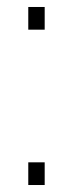

<svg xmlns="http://www.w3.org/2000/svg" viewBox="-20 -530 208 550"><path d="M61 -445V-510H108V-445ZM61 0V-65H108V0Z"/></svg>

Font: Saira SemiCondensed Thin
Style: Regular
Weight: 250
Width: 4
Designer: Hector Gatti with collaboration of the Omnibus-Type team
Foundry: Omnibus-Type
Version: Version 1.101